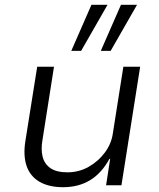

<svg xmlns="http://www.w3.org/2000/svg" viewBox="-20 -772 663 800"><path d="M243 8Q183 8 144 -15Q105 -38 90.5 -81.5Q76 -125 86 -186L135 -494H205L157 -189Q150 -150 157.5 -119.5Q165 -89 190 -71.5Q215 -54 261 -54Q309 -54 349.5 -77Q390 -100 417 -136.5Q444 -173 450 -215L494 -494H564L486 0H422L439 -110H436Q403 -50 355 -21Q307 8 243 8ZM400 -560 484 -752H551L441 -560ZM277 -560 361 -752H428L318 -560Z"/></svg>

Font: Nunito Sans 7pt Light
Style: Italic
Weight: 300
Italic angle: -9°
Designer: Vernon Adams
Foundry: Vernon Adams
Version: Version 3.101;gftools[0.9.27]